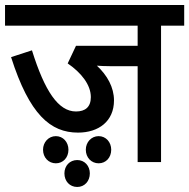

<svg xmlns="http://www.w3.org/2000/svg" viewBox="-20 -642 752 763"><path d="M620 -540H712V-622H0V-540H527V-460H282L249 -390C303 -353 341 -305 341 -256C341 -217 319 -199 282 -199C212 -199 158 -279 107 -442L24 -415C97 -186 181 -115 290 -115C372 -115 433 -160 433 -243C433 -295 406 -343 365 -381C378 -380 396 -379 418 -379H527V2H620ZM321 -47C321 -16 343 7 372 7C401 7 422 -16 422 -47C422 -77 401 -101 372 -101C343 -101 321 -77 321 -47ZM151 -47C151 -16 173 7 202 7C231 7 252 -16 252 -47C252 -77 231 -101 202 -101C173 -101 151 -77 151 -47ZM236 47C236 78 257 101 287 101C316 101 337 78 337 47C337 17 316 -6 287 -6C257 -6 236 17 236 47Z"/></svg>

Font: Noto Sans SemiCondensed Medium
Style: Regular
Weight: 500
Width: 4
Designer: Monotype Design Team
Foundry: Monotype Imaging Inc.
Version: Version 2.013